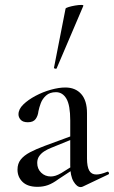

<svg xmlns="http://www.w3.org/2000/svg" viewBox="-20 -751 462 779"><path d="M316 6Q312 8 307 8Q292 8 278.5 -14.5Q265 -37 265 -79V-262Q265 -324 249.5 -350.5Q234 -377 207 -377Q182 -377 167 -363.5Q152 -350 145.5 -332.5Q139 -315 136 -300Q134 -281 124.5 -268Q115 -255 93 -255Q73 -255 64 -265Q55 -275 55 -287Q55 -308 74.5 -327Q94 -346 124 -362Q154 -378 186.5 -387Q219 -396 245 -396Q286 -396 309.5 -369.5Q333 -343 333 -292V-108Q333 -75 342 -59Q351 -43 371 -43Q388 -43 415 -54Q419 -56 421.5 -50.5Q424 -45 419 -43ZM132 7Q92 7 71.5 -13Q51 -33 51 -63Q51 -87 64 -103.5Q77 -120 101.5 -133Q126 -146 161 -159L275 -201L278 -188L187 -151Q172 -145 159.5 -137Q147 -129 139 -117.5Q131 -106 131 -90Q131 -66 147 -50.5Q163 -35 186 -35Q195 -35 205 -38Q215 -41 229 -49L288 -86L290 -72L217 -24Q194 -7 174.5 0Q155 7 132 7ZM210 -474Q209 -471 203.5 -472.5Q198 -474 199 -476L246 -716Q247 -719 258.5 -722.5Q270 -726 284.5 -728.5Q299 -731 309.5 -731Q320 -731 318 -727Z"/></svg>

Font: Cormorant Garamond Light Medium
Style: Regular
Weight: 500
Version: Version 4.001